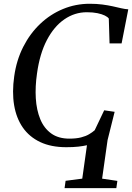

<svg xmlns="http://www.w3.org/2000/svg" viewBox="-20 -771 702 1020"><path d="M323 228.5 328.5 189.5 417 178 442 0.5Q422.5 5 396 8Q369.5 11 332 11Q251.5 11 193.8 -16.2Q136 -43.5 101.2 -93.5Q66.5 -143.5 55 -212.5Q43.5 -281.5 55.5 -365.5Q67.5 -451.5 103.5 -522.2Q139.5 -593 193.5 -644.2Q247.5 -695.5 314.8 -723.2Q382 -751 457 -751Q493.5 -751 523.8 -747Q554 -743 578.8 -737.5Q603.5 -732 624 -727.2Q644.5 -722.5 661.5 -721.5L626 -540.5H562L558 -672.5Q552 -681 536.8 -688.5Q521.5 -696 497.8 -701Q474 -706 441.5 -706Q376.5 -706 321.8 -668.2Q267 -630.5 229 -558Q191 -485.5 176.5 -380Q166.5 -311 170.2 -248.8Q174 -186.5 193.8 -138.2Q213.5 -90 251.8 -62.2Q290 -34.5 348.5 -34.5Q385 -34.5 410.5 -41Q436 -47.5 453.2 -57.8Q470.5 -68 483 -79L533.5 -185L589 -177L551.5 -27L522.5 178L603.5 190L598 228.5Z"/></svg>

Font: Merriweather 60pt
Style: Italic
Weight: 400
Italic angle: -7.8°
Version: Version 2.101